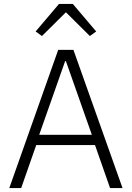

<svg xmlns="http://www.w3.org/2000/svg" viewBox="-20 -950 665 970"><path d="M536 0 460 -217H163L87 0H27L274 -698H351L599 0ZM313 -641H309L178 -269H444ZM348 -930 466 -791 434 -768 313 -888 192 -768 160 -791 278 -930Z"/></svg>

Font: IBM Plex Sans Thai Light
Style: Regular
Weight: 300
Designer: Mike Abbink, Paul van der Laan, Pieter van Rosmalen, Ben Mitchell, Mark Frömberg
Foundry: Bold Monday
Version: Version 1.2